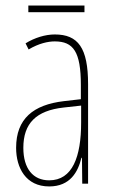

<svg xmlns="http://www.w3.org/2000/svg" viewBox="-20 -661 406 691"><path d="M284 -641H82V-617H284ZM177 -537C143 -537 104 -525 72 -505L83 -483C120 -505 153 -512 177 -512C244 -512 271 -475 271 -355V-304L210 -297C100 -284 38 -234 38 -129C38 -57 73 10 157 10C233 10 261 -43 273 -93H275L276 0H297V-358C297 -489 261 -537 177 -537ZM209 -274 272 -281V-220C272 -97 241 -12 157 -12C99 -12 64 -54 64 -129C64 -217 110 -263 209 -274Z"/></svg>

Font: Noto Sans Georgian ExtraCondensed Thin
Style: Regular
Weight: 100
Width: 2
Designer: Monotype Design Team, Akaki Razmadze
Foundry: Google LLC
Version: Version 2.005